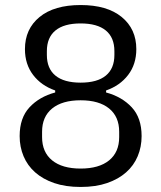

<svg xmlns="http://www.w3.org/2000/svg" viewBox="-20 -730 640 762"><path d="M300 12Q240 12 195 -3.5Q150 -19 119.5 -46Q89 -73 73.5 -110Q58 -147 58 -190Q58 -262 97 -304Q136 -346 199 -363V-371Q144 -390 111.5 -432.5Q79 -475 79 -535Q79 -615 137 -662.5Q195 -710 300 -710Q405 -710 463 -662.5Q521 -615 521 -535Q521 -475 488.5 -432.5Q456 -390 401 -371V-363Q464 -346 503 -304Q542 -262 542 -190Q542 -147 526.5 -110Q511 -73 480.5 -46Q450 -19 405 -3.5Q360 12 300 12ZM300 -61Q373 -61 413 -93.5Q453 -126 453 -186V-207Q453 -267 413 -299.5Q373 -332 300 -332Q227 -332 187 -299.5Q147 -267 147 -207V-186Q147 -126 187 -93.5Q227 -61 300 -61ZM300 -402Q366 -402 400 -430Q434 -458 434 -512V-527Q434 -581 400 -609Q366 -637 300 -637Q234 -637 200 -609Q166 -581 166 -527V-512Q166 -458 200 -430Q234 -402 300 -402Z"/></svg>

Font: IBM Plex Sans Hebrew
Style: Regular
Weight: 400
Designer: Mike Abbink, Paul van der Laan, Pieter van Rosmalen, Yanek Iontef
Foundry: Bold Monday
Version: Version 1.2